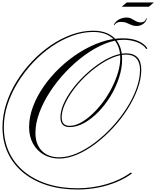

<svg xmlns="http://www.w3.org/2000/svg" viewBox="-40 -1139 1257 1544"><path d="M709 -892Q820 -892 881 -832Q942 -772 942 -662Q942 -589 916.5 -512Q891 -435 848 -364.5Q805 -294 750 -238Q695 -182 636 -149.5Q577 -117 520 -117Q446 -117 446 -195Q446 -245 470.5 -301.5Q495 -358 537.5 -416Q580 -474 634 -526.5Q688 -579 747 -620.5Q806 -662 864.5 -686Q923 -710 974 -710Q1096 -710 1096 -578Q1096 -505 1066.5 -424Q1037 -343 986 -262.5Q935 -182 868.5 -110.5Q802 -39 728.5 16.5Q655 72 580 104Q505 136 437 136Q366 136 311 104Q256 72 225 15Q194 -42 194 -116Q194 -198 225.5 -282Q257 -366 313 -446Q369 -526 442.5 -595.5Q516 -665 600.5 -718Q685 -771 773.5 -801Q862 -831 948 -831Q1018 -831 1069 -810Q1120 -789 1145 -751L1137 -744Q1114 -779 1064 -799Q1014 -819 954 -819Q880 -819 799.5 -785.5Q719 -752 639.5 -694Q560 -636 489 -561Q418 -486 363 -402Q308 -318 276.5 -233Q245 -148 245 -70Q245 21 296 73.5Q347 126 437 126Q504 126 577 94.5Q650 63 723 8Q796 -47 861 -117.5Q926 -188 977 -267Q1028 -346 1057 -426Q1086 -506 1086 -578Q1086 -637 1057.5 -668.5Q1029 -700 974 -700Q925 -700 868 -676.5Q811 -653 752.5 -612Q694 -571 641 -519.5Q588 -468 546.5 -411Q505 -354 480.5 -298.5Q456 -243 456 -195Q456 -127 520 -127Q562 -127 607.5 -151.5Q653 -176 699 -218.5Q745 -261 786 -315.5Q827 -370 858.5 -431.5Q890 -493 908.5 -554.5Q927 -616 927 -671Q927 -772 870 -827Q813 -882 709 -882Q625 -882 539.5 -850.5Q454 -819 373.5 -763.5Q293 -708 224 -634Q155 -560 102.5 -474.5Q50 -389 20.5 -298Q-9 -207 -9 -117Q-9 -6 33 84.5Q75 175 153.5 240Q232 305 341 340Q450 375 583 375Q704 375 816.5 342Q929 309 1011 249L1022 255Q969 295 898.5 324.5Q828 354 747.5 369.5Q667 385 583 385Q447 385 336 349.5Q225 314 145 247.5Q65 181 22.5 89Q-20 -3 -20 -117Q-20 -209 9.5 -302Q39 -395 92 -481.5Q145 -568 215 -642.5Q285 -717 366.5 -773Q448 -829 535.5 -860.5Q623 -892 709 -892ZM878 -935 876 -941Q890 -969 918.5 -983.5Q947 -998 978 -998Q1001 -998 1018.5 -988Q1036 -978 1053.5 -968.5Q1071 -959 1092 -959Q1105 -959 1118 -965.5Q1131 -972 1136 -994L1140 -988Q1135 -964 1112 -947Q1089 -930 1058 -930Q1035 -930 1016.5 -938.5Q998 -947 978 -955Q958 -963 931 -963Q895 -963 878 -935ZM939 -1085 979 -1119H1197L1157 -1085Z"/></svg>

Font: Ballet
Style: Regular
Weight: 400
Designer: Maximiliano R. Sproviero
Foundry: Omnibus-Type
Version: Version 1.100